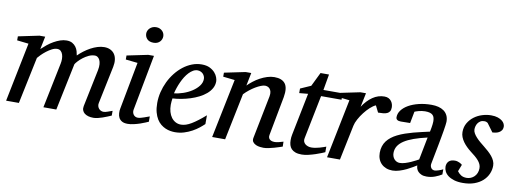

<svg xmlns="http://www.w3.org/2000/svg" viewBox="-58 -1022 3656 1359"><g transform="rotate(10 1770.0 -342.5)"><path d="M772.9 -25.9Q760.3 -20.5 744.4 -13.9Q728.5 -7.3 711.7 -1.5Q694.8 4.4 678.2 8.3Q661.6 12.2 647 12.2Q626.5 12.2 610.1 7.6Q593.8 2.9 582.8 -5.9Q571.8 -14.6 567.1 -27.8Q562.5 -41 565.9 -58.1L621.1 -325.2Q626 -350.1 624.5 -368.7Q623 -387.2 616.9 -399.4Q610.8 -411.6 601.8 -417.7Q592.8 -423.8 583 -423.8Q560.1 -423.8 538.3 -413.6Q516.6 -403.3 498.5 -389.4Q480.5 -375.5 467.3 -361.1Q454.1 -346.7 449.2 -337.9L378.9 0H286.1L353 -326.2Q356.4 -342.3 356.2 -359.6Q356 -377 351.3 -391.1Q346.7 -405.3 336.9 -414.6Q327.1 -423.8 311 -423.8Q293.5 -423.8 273.7 -413.6Q253.9 -403.3 235.6 -389.2Q217.3 -375 202.4 -360.1Q187.5 -345.2 180.2 -335.9L109.9 0H18.1L104 -424.8L21 -434.1V-462.9L170.9 -494.1H211.9L192.9 -401.9Q211.4 -419.4 232.4 -436.3Q253.4 -453.1 275.9 -465.8Q298.3 -478.5 321.3 -486.3Q344.2 -494.1 366.2 -494.1Q391.1 -494.1 407.5 -484.9Q423.8 -475.6 433.8 -461.7Q443.8 -447.8 448.5 -431.6Q453.1 -415.5 455.1 -401.9Q473.1 -419.9 495.1 -436.5Q517.1 -453.1 541 -466.1Q564.9 -479 589.6 -486.6Q614.3 -494.1 637.2 -494.1Q662.1 -494.1 680.9 -485.1Q699.7 -476.1 711.2 -459.5Q722.7 -442.9 725.8 -419.4Q729 -396 723.1 -367.2L667 -97.2Q664.6 -85 667.5 -75Q670.4 -64.9 676.5 -57.6Q682.6 -50.3 691.4 -46.1Q700.2 -42 710 -42Q722.2 -42 738.3 -47.9Q754.4 -53.7 772.9 -60.1Z M1039.1 -28.8Q1033.2 -26.4 1017.6 -19.5Q1002 -12.7 981 -5.6Q960 1.5 936.8 6.8Q913.6 12.2 893.1 12.2Q867.2 12.2 852.1 3.4Q836.9 -5.4 829.6 -19.5Q822.3 -33.7 821.3 -51.3Q820.3 -68.8 823.7 -85.9L887.7 -424.8L801.8 -434.1V-462.9L952.6 -494.1H993.7L918 -94.2Q916 -84 918.2 -74.7Q920.4 -65.4 925.5 -58.3Q930.7 -51.3 938.7 -47.1Q946.8 -43 957 -43Q965.8 -43 977.8 -46.1Q989.7 -49.3 1001.7 -53.5Q1013.7 -57.6 1023.9 -61.5Q1034.2 -65.4 1039.1 -66.9ZM1034.7 -641.1Q1034.7 -629.9 1030.5 -619.9Q1026.4 -609.9 1018.8 -602.1Q1011.2 -594.2 1000 -589.6Q988.8 -585 974.1 -585Q943.4 -585 927.7 -601.3Q912.1 -617.7 912.1 -641.1Q912.1 -650.9 916.3 -660.6Q920.4 -670.4 928.5 -678.5Q936.5 -686.5 948.2 -691.7Q960 -696.8 975.1 -696.8Q989.3 -696.8 1000.2 -691.9Q1011.2 -687 1019 -679.2Q1026.9 -671.4 1030.8 -661.4Q1034.7 -651.4 1034.7 -641.1Z M1370.1 -394Q1370.1 -403.8 1366.2 -413.3Q1362.3 -422.9 1355.5 -430.2Q1348.6 -437.5 1338.4 -442.1Q1328.1 -446.8 1315.9 -446.8Q1299.3 -446.8 1284.2 -438Q1269 -429.2 1255.1 -414.6Q1241.2 -399.9 1229.2 -380.9Q1217.3 -361.8 1207.8 -340.8Q1198.2 -319.8 1190.9 -298.3Q1183.6 -276.9 1179.2 -257.8Q1210.9 -260.7 1244.9 -272.5Q1278.8 -284.2 1306.6 -302.5Q1334.5 -320.8 1352.3 -344.2Q1370.1 -367.7 1370.1 -394ZM1459 -393.1Q1459 -365.7 1446.3 -342.8Q1433.6 -319.8 1411.9 -301.3Q1390.1 -282.7 1361.6 -268.3Q1333 -253.9 1301.5 -243.9Q1270 -233.9 1237.3 -227.8Q1204.6 -221.7 1174.8 -220.2Q1173.3 -210.4 1172.1 -196.8Q1170.9 -183.1 1170.9 -173.8Q1170.9 -146.5 1177.5 -123.5Q1184.1 -100.6 1196.5 -83.7Q1209 -66.9 1226.6 -57.4Q1244.1 -47.9 1266.1 -47.9Q1299.8 -47.9 1340.3 -72.3Q1380.9 -96.7 1436 -145V-82Q1421.9 -68.4 1401.4 -52Q1380.9 -35.6 1354.7 -21.2Q1328.6 -6.8 1297.9 2.7Q1267.1 12.2 1232.9 12.2Q1217.8 12.2 1200 9.3Q1182.1 6.3 1164.6 -1.2Q1147 -8.8 1130.6 -22Q1114.3 -35.2 1101.8 -55.4Q1089.4 -75.7 1081.8 -103.8Q1074.2 -131.8 1074.2 -169.9Q1074.2 -209.5 1083.7 -248.8Q1093.3 -288.1 1110.6 -324Q1127.9 -359.9 1152.3 -390.9Q1176.8 -421.9 1206.1 -444.6Q1235.4 -467.3 1268.8 -480.2Q1302.2 -493.2 1337.9 -493.2Q1372.6 -493.2 1395.8 -481.7Q1418.9 -470.2 1433.1 -454.1Q1447.3 -438 1453.1 -420.9Q1459 -403.8 1459 -393.1Z M2002.9 -20Q1996.6 -17.6 1980.7 -12.5Q1964.8 -7.3 1945.3 -1.7Q1925.8 3.9 1905.3 8.1Q1884.8 12.2 1869.1 12.2Q1860.4 12.2 1845 10.5Q1829.6 8.8 1815.4 2.7Q1801.3 -3.4 1792.5 -15.1Q1783.7 -26.9 1788.1 -46.9L1849.1 -354Q1852.5 -374 1849.4 -387.2Q1846.2 -400.4 1839.1 -408.4Q1832 -416.5 1822.8 -419.7Q1813.5 -422.9 1805.2 -422.9Q1793 -422.9 1775.1 -415.8Q1757.3 -408.7 1737.5 -397Q1717.8 -385.3 1697.8 -369.4Q1677.7 -353.5 1661.1 -335.9L1592.3 0H1499L1585.9 -424.8L1502 -434.1V-462.9L1652.8 -494.1H1692.9L1674.3 -400.9Q1690.9 -417.5 1712.4 -434.3Q1733.9 -451.2 1758.3 -464.4Q1782.7 -477.5 1808.8 -485.8Q1835 -494.1 1859.9 -494.1Q1914.6 -494.1 1937.7 -463.9Q1960.9 -433.6 1949.2 -366.2L1896 -84Q1893.6 -69.8 1898.2 -61.5Q1902.8 -53.2 1910.4 -48.8Q1918 -44.4 1926.3 -43.2Q1934.6 -42 1939 -42Q1952.6 -42 1968.8 -45.9Q1984.9 -49.8 2002 -55.2Z M2208 -418.9 2145 -105Q2142.1 -91.8 2146 -81.3Q2149.9 -70.8 2158.4 -63.7Q2167 -56.6 2178.5 -52.7Q2189.9 -48.8 2202.6 -48.8Q2216.8 -48.8 2231.9 -51.5Q2247.1 -54.2 2261 -58.1Q2274.9 -62 2286.9 -66.2Q2298.8 -70.3 2306.6 -73.2V-33.2Q2300.3 -30.3 2282.2 -22.9Q2264.2 -15.6 2240.7 -7.8Q2217.3 0 2191.4 6.1Q2165.5 12.2 2144 12.2Q2116.7 12.2 2098.6 5.6Q2080.6 -1 2069.8 -12.5Q2059.1 -23.9 2054.4 -39.8Q2049.8 -55.7 2049.8 -74.2Q2049.8 -84 2050.5 -94.2Q2051.3 -104.5 2053.7 -115.2L2114.7 -418.9L2051.8 -413.1V-445.8L2127 -479L2175.8 -579.1H2236.8L2216.8 -464.8H2355V-418.9Z M2714.8 -426.8Q2714.8 -409.2 2708.5 -398.7Q2702.1 -388.2 2690.4 -382.8Q2678.7 -377.4 2662.4 -375.7Q2646 -374 2625.5 -374L2601.6 -421.9Q2583 -414.1 2561.8 -394.8Q2540.5 -375.5 2521.5 -350.8Q2502.4 -326.2 2488.3 -300Q2474.1 -273.9 2469.7 -252L2417.5 0H2324.7L2410.6 -424.8L2326.7 -434.1V-462.9L2477.5 -494.1H2517.6L2496.6 -393.1Q2527.3 -440.4 2566.4 -467.3Q2605.5 -494.1 2650.9 -494.1Q2668.9 -494.1 2681.2 -487.5Q2693.4 -481 2700.9 -470.7Q2708.5 -460.4 2711.7 -448.7Q2714.8 -437 2714.8 -426.8Z M3001.5 -261.2Q2946.3 -248.5 2905.3 -233.9Q2864.3 -219.2 2836.9 -201.2Q2809.6 -183.1 2796.1 -161.1Q2782.7 -139.2 2782.7 -111.8Q2782.7 -98.6 2786.9 -87.4Q2791 -76.2 2798.3 -67.9Q2805.7 -59.6 2815.7 -54.7Q2825.7 -49.8 2837.9 -49.8Q2856 -49.8 2877 -56.4Q2897.9 -63 2917 -71.5Q2936 -80.1 2950.7 -87.9Q2965.3 -95.7 2969.7 -98.1ZM3149.9 -22Q3129.9 -9.3 3101.6 1.5Q3073.2 12.2 3041.5 12.2Q3019 12.2 3004.2 5.6Q2989.3 -1 2980.2 -10.7Q2971.2 -20.5 2967.5 -32.2Q2963.9 -43.9 2963.9 -54.2Q2955.1 -48.8 2937 -37.8Q2918.9 -26.9 2895.8 -15.6Q2872.6 -4.4 2846.4 3.9Q2820.3 12.2 2795.9 12.2Q2771.5 12.2 2751.2 4.4Q2731 -3.4 2716.6 -17.6Q2702.1 -31.7 2694.3 -51.8Q2686.5 -71.8 2686.5 -96.2Q2686.5 -122.1 2693.4 -143.3Q2700.2 -164.6 2713.1 -181.6Q2726.1 -198.7 2744.1 -212.6Q2762.2 -226.6 2784.7 -237.8Q2811 -251 2838.9 -260.5Q2866.7 -270 2895.3 -277.8Q2923.8 -285.6 2952.9 -292Q2981.9 -298.3 3010.7 -305.2Q3011.2 -308.6 3013.2 -317.1Q3015.1 -325.7 3016.8 -336.4Q3018.6 -347.2 3020 -358.6Q3021.5 -370.1 3021.5 -379.9Q3021.5 -394 3018.6 -405.5Q3015.6 -417 3008.1 -424.8Q3000.5 -432.6 2987.1 -436.8Q2973.6 -440.9 2952.6 -440.9Q2940.4 -440.9 2928.5 -439Q2916.5 -437 2906.2 -434.3Q2896 -431.6 2888.7 -429Q2881.3 -426.3 2877.9 -424.8L2861.8 -340.8L2794.9 -339.8Q2777.8 -339.8 2768.8 -346.2Q2759.8 -352.5 2759.8 -365.2Q2759.8 -391.6 2777.3 -415Q2794.9 -438.5 2825.9 -456.1Q2856.9 -473.6 2898.9 -483.9Q2940.9 -494.1 2989.7 -494.1Q3016.1 -494.1 3038.6 -488.5Q3061 -482.9 3077.9 -470.9Q3094.7 -459 3104.2 -439.9Q3113.8 -420.9 3113.8 -394Q3113.8 -386.2 3111.3 -368.9Q3108.9 -351.6 3105.2 -328.6Q3101.6 -305.7 3096.4 -278.6Q3091.3 -251.5 3086.4 -224.6Q3074.2 -161.6 3059.6 -85.9Q3055.7 -67.4 3064.5 -53.7Q3073.2 -40 3091.8 -40Q3095.2 -40 3103 -41.7Q3110.8 -43.5 3119.6 -46.4Q3128.4 -49.3 3136.7 -52.7Q3145 -56.2 3149.9 -59.1Z M3519 -431.2Q3519 -413.6 3511.2 -403.1Q3503.4 -392.6 3492.2 -386.7Q3481 -380.9 3468.5 -378.7Q3456.1 -376.5 3446.8 -376L3401.9 -437Q3398.9 -439.5 3392.6 -442.1Q3386.2 -444.8 3377 -444.8Q3360.4 -444.8 3349.1 -437.7Q3337.9 -430.7 3330.8 -420.2Q3323.7 -409.7 3320.8 -397.7Q3317.9 -385.7 3317.9 -376Q3317.9 -362.3 3325.7 -348.4Q3333.5 -334.5 3346.2 -320.6Q3358.9 -306.6 3374.8 -293.2Q3390.6 -279.8 3406.7 -267.1Q3423.3 -253.9 3438.7 -240Q3454.1 -226.1 3466.3 -211.2Q3478.5 -196.3 3485.8 -179.7Q3493.2 -163.1 3493.2 -145Q3493.2 -114.3 3480.7 -85.9Q3468.3 -57.6 3444.1 -35.6Q3419.9 -13.7 3384 -0.7Q3348.1 12.2 3301.8 12.2Q3265.6 12.2 3239.3 4.2Q3212.9 -3.9 3195.8 -16.8Q3178.7 -29.8 3170.4 -46.4Q3162.1 -63 3162.1 -80.1Q3162.1 -104 3176.5 -118.9Q3190.9 -133.8 3221.7 -133.8Q3231 -133.8 3239.3 -131.3Q3247.6 -128.9 3254.4 -125.7Q3261.2 -122.6 3266.4 -118.9Q3271.5 -115.2 3273.9 -112.8L3254.9 -64Q3265.6 -48.8 3281.5 -38.3Q3297.4 -27.8 3322.8 -27.8Q3337.9 -27.8 3352.1 -33.7Q3366.2 -39.6 3377.2 -50.3Q3388.2 -61 3394.5 -76.4Q3400.9 -91.8 3400.9 -110.8Q3400.9 -126 3394.8 -139.4Q3388.7 -152.8 3377.7 -165.5Q3366.7 -178.2 3351.8 -190.7Q3336.9 -203.1 3318.8 -216.8Q3303.2 -229 3288.8 -243.2Q3274.4 -257.3 3262.9 -273.2Q3251.5 -289.1 3244.6 -306.6Q3237.8 -324.2 3237.8 -342.8Q3237.8 -379.4 3254.4 -407.7Q3271 -436 3297.1 -455.3Q3323.2 -474.6 3355.2 -484.4Q3387.2 -494.1 3418 -494.1Q3446.3 -494.1 3465.6 -487.5Q3484.9 -481 3496.8 -471.4Q3508.8 -461.9 3513.9 -450.9Q3519 -439.9 3519 -431.2Z"/></g></svg>

Font: Charis SIL Phon
Style: Italic
Weight: 400
Italic angle: -11°
Foundry: SIL International
Version: Version 5.000